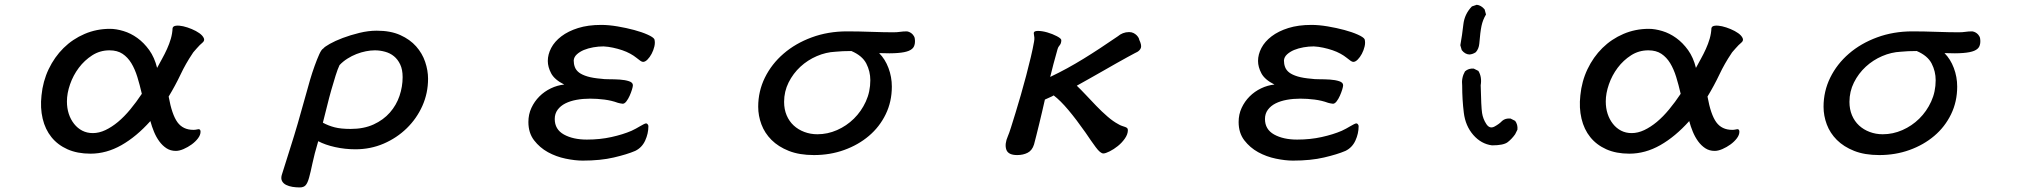

<svg xmlns="http://www.w3.org/2000/svg" viewBox="-20 -613 8540 811"><path d="M643.6 -326.2Q653.3 -344.7 664.6 -364.7Q675.8 -384.8 685.5 -406.2Q695.3 -427.7 701.7 -449.7Q708 -471.7 709 -494.1Q710.9 -502.9 723.6 -504.4Q736.3 -505.9 753.9 -502Q771.5 -498 790 -490.2Q808.6 -482.4 822.3 -472.7Q835.9 -462.9 840.8 -452.1Q845.7 -441.4 835 -432.6Q830.1 -428.7 823.7 -422.4Q817.4 -416 811.5 -409.2Q805.7 -402.3 800.3 -396.5Q794.9 -390.6 793 -386.7Q764.6 -344.7 742.7 -298.3Q720.7 -252 692.4 -205.1Q706.1 -128.9 729.5 -96.7Q752.9 -64.5 796.9 -64.5Q804.7 -64.5 810.5 -65.9Q816.4 -67.4 818.4 -67.4Q827.1 -67.4 827.1 -56.6Q827.1 -43 816.4 -28.8Q805.7 -14.6 789.6 -2.9Q773.4 8.8 755.4 16.6Q737.3 24.4 722.7 24.4Q700.2 24.4 683.1 13.2Q666 2 652.8 -16.1Q639.6 -34.2 630.4 -56.6Q621.1 -79.1 615.2 -101.6Q556.6 -36.1 493.2 0Q429.7 36.1 362.3 36.1Q306.6 36.1 265.1 17.6Q223.6 -1 197.3 -33.7Q170.9 -66.4 160.2 -111.8Q149.4 -157.2 155.3 -210Q161.1 -269.5 185.5 -320.8Q210 -372.1 248.5 -410.2Q287.1 -448.2 337.4 -469.7Q387.7 -491.2 444.3 -491.2Q470.7 -491.2 501.5 -481.9Q532.2 -472.7 560.1 -452.6Q587.9 -432.6 610.4 -401.4Q632.8 -370.1 643.6 -326.2ZM579.1 -216.8Q570.3 -254.9 560.1 -288.1Q549.8 -321.3 534.7 -346.2Q519.5 -371.1 497.6 -385.7Q475.6 -400.4 442.4 -400.4Q402.3 -400.4 369.6 -379.4Q336.9 -358.4 313 -326.7Q289.1 -294.9 275.9 -256.8Q262.7 -218.8 262.7 -184.6Q262.7 -156.2 270.5 -132.3Q278.3 -108.4 293 -89.8Q307.6 -71.3 327.6 -61Q347.7 -50.8 372.1 -50.8Q398.4 -50.8 425.3 -63.5Q452.1 -76.2 478.5 -98.1Q504.9 -120.1 530.3 -150.9Q555.7 -181.6 579.1 -216.8Z M1169.9 127Q1181.6 87.9 1208.5 4.4Q1235.4 -79.1 1273.4 -217.8Q1280.3 -244.1 1289.6 -275.4Q1298.8 -306.6 1309.1 -335Q1319.3 -363.3 1328.6 -383.8Q1337.9 -404.3 1345.7 -408.2Q1350.6 -415 1373 -427.7Q1395.5 -440.4 1427.7 -452.6Q1460 -464.8 1498 -474.1Q1536.1 -483.4 1571.3 -483.4Q1629.9 -483.4 1670.9 -464.8Q1711.9 -446.3 1737.8 -417Q1763.7 -387.7 1775.9 -351.6Q1788.1 -315.4 1788.1 -280.3Q1788.1 -219.7 1764.2 -166Q1740.2 -112.3 1698.2 -71.3Q1656.2 -30.3 1600.6 -6.3Q1544.9 17.6 1481.4 17.6Q1437.5 17.6 1395.5 8.3Q1353.5 -1 1324.2 -16.6Q1307.6 39.1 1299.8 76.7Q1292 114.3 1285.6 137.2Q1279.3 160.2 1271 169.4Q1262.7 178.7 1246.1 178.7Q1230.5 178.7 1215.3 176.3Q1200.2 173.8 1188.5 168Q1176.8 162.1 1171.4 151.9Q1166 141.6 1169.9 127ZM1414.1 -337.9Q1406.2 -321.3 1397.5 -293.5Q1388.7 -265.6 1379.4 -232.9Q1370.1 -200.2 1361.3 -164.1Q1352.5 -127.9 1343.8 -94.7Q1367.2 -82 1393.6 -75.2Q1419.9 -68.4 1460.9 -68.4Q1516.6 -68.4 1558.1 -87.4Q1599.6 -106.4 1627 -137.7Q1654.3 -168.9 1667.5 -208Q1680.7 -247.1 1680.7 -287.1Q1680.7 -319.3 1670.4 -340.8Q1660.2 -362.3 1644 -375.5Q1627.9 -388.7 1606.4 -394.5Q1585 -400.4 1563.5 -400.4Q1545.9 -400.4 1525.9 -396.5Q1505.9 -392.6 1485.8 -384.8Q1465.8 -377 1447.3 -365.2Q1428.7 -353.5 1414.1 -337.9Z M2744.1 -447.3Q2748 -433.6 2744.1 -417Q2740.2 -400.4 2732.4 -385.7Q2724.6 -371.1 2714.8 -361.3Q2705.1 -351.6 2696.3 -351.6Q2691.4 -351.6 2684.6 -356.4Q2677.7 -361.3 2668 -369.1Q2657.2 -377.9 2642.1 -386.2Q2627 -394.5 2608.4 -400.9Q2589.8 -407.2 2569.3 -411.6Q2548.8 -416 2529.3 -417Q2507.8 -417 2485.8 -413.1Q2463.9 -409.2 2446.3 -401.9Q2428.7 -394.5 2416.5 -383.3Q2404.3 -372.1 2403.3 -357.4Q2403.3 -342.8 2408.2 -329.6Q2413.1 -316.4 2425.8 -306.6Q2438.5 -296.9 2461.4 -290Q2484.4 -283.2 2519.5 -280.3Q2531.2 -278.3 2553.2 -278.3Q2575.2 -278.3 2597.7 -276.9Q2620.1 -275.4 2636.7 -270Q2653.3 -264.6 2653.3 -252.9Q2653.3 -247.1 2649.4 -234.4Q2645.5 -221.7 2639.6 -208.5Q2633.8 -195.3 2626 -185.1Q2618.2 -174.8 2610.4 -174.8Q2607.4 -174.8 2600.1 -176.3Q2592.8 -177.7 2589.8 -178.7Q2563.5 -188.5 2532.7 -192.4Q2502 -196.3 2472.7 -196.3Q2442.4 -196.3 2415.5 -191.4Q2388.7 -186.5 2368.2 -176.3Q2347.7 -166 2335.4 -149.4Q2323.2 -132.8 2323.2 -110.4Q2323.2 -66.4 2361.8 -44.9Q2400.4 -23.4 2459 -23.4Q2514.6 -23.4 2563 -34.2Q2611.3 -44.9 2647.5 -60.5Q2656.2 -64.5 2666 -69.8Q2675.8 -75.2 2684.1 -80.1Q2692.4 -85 2699.2 -88.4Q2706.1 -91.8 2709 -91.8Q2712.9 -91.8 2715.8 -87.9Q2718.8 -84 2718.8 -80.1Q2718.8 -48.8 2705.1 -19Q2691.4 10.7 2663.1 24.4Q2628.9 39.1 2572.8 52.2Q2516.6 65.4 2441.4 65.4Q2409.2 65.4 2369.1 57.1Q2329.1 48.8 2294.4 29.8Q2259.8 10.7 2235.8 -20.5Q2211.9 -51.8 2211.9 -97.7Q2211.9 -129.9 2224.6 -157.2Q2237.3 -184.6 2258.3 -205.6Q2279.3 -226.6 2306.6 -239.7Q2334 -252.9 2363.3 -255.9Q2322.3 -276.4 2308.1 -303.2Q2293.9 -330.1 2293.9 -355.5Q2293.9 -382.8 2308.1 -410.2Q2322.3 -437.5 2351.1 -459.5Q2379.9 -481.4 2421.9 -494.6Q2463.9 -507.8 2519.5 -507.8Q2550.8 -507.8 2588.4 -501.5Q2626 -495.1 2658.7 -486.3Q2691.4 -477.5 2715.3 -466.8Q2739.3 -456.1 2744.1 -447.3Z M3693.4 -388.7Q3718.8 -363.3 3732.9 -325.7Q3747.1 -288.1 3747.1 -247.1Q3747.1 -183.6 3721.2 -130.4Q3695.3 -77.1 3650.4 -39.1Q3605.5 -1 3545.9 20.5Q3486.3 42 3418 42Q3356.4 42 3312 24.4Q3267.6 6.8 3238.8 -22Q3210 -50.8 3196.3 -87.4Q3182.6 -124 3182.6 -162.1Q3182.6 -227.5 3210.9 -285.2Q3239.3 -342.8 3289.6 -386.2Q3339.8 -429.7 3408.7 -455.1Q3477.5 -480.5 3557.6 -480.5Q3581.1 -480.5 3607.9 -480Q3634.8 -479.5 3660.6 -478.5Q3686.5 -477.5 3710.4 -477.1Q3734.4 -476.6 3752.9 -476.6Q3769.5 -476.6 3781.7 -478.5Q3793.9 -480.5 3811.5 -480.5Q3813.5 -480.5 3818.8 -478.5Q3824.2 -476.6 3830.1 -472.2Q3835.9 -467.8 3840.3 -460.4Q3844.7 -453.1 3844.7 -443.4Q3845.7 -427.7 3840.3 -416.5Q3835 -405.3 3818.8 -398.4Q3802.7 -391.6 3772.5 -389.2Q3742.2 -386.7 3693.4 -388.7ZM3576.2 -397.5Q3538.1 -397.5 3508.8 -394.5Q3468.8 -392.6 3430.2 -376Q3391.6 -359.4 3360.8 -331.1Q3330.1 -302.7 3311 -264.6Q3292 -226.6 3292 -182.6Q3292 -151.4 3302.7 -126Q3313.5 -100.6 3332.5 -83Q3351.6 -65.4 3377.4 -55.7Q3403.3 -45.9 3432.6 -45.9Q3475.6 -45.9 3515.6 -63.5Q3555.7 -81.1 3586.9 -111.8Q3618.2 -142.6 3637.2 -184.1Q3656.2 -225.6 3656.2 -274.4Q3656.2 -311.5 3639.2 -344.7Q3622.1 -377.9 3576.2 -397.5Z M4346.7 -471.7Q4345.7 -482.4 4363.8 -482.4Q4381.8 -482.4 4403.8 -476.1Q4425.8 -469.7 4444.3 -460Q4462.9 -450.2 4462.9 -443.4Q4462.9 -429.7 4456.1 -421.9Q4449.2 -414.1 4447.3 -406.2Q4436.5 -368.2 4429.7 -342.3Q4422.9 -316.4 4416 -288.1Q4453.1 -305.7 4487.8 -324.7Q4522.5 -343.8 4556.6 -364.7Q4590.8 -385.7 4626.5 -409.2Q4662.1 -432.6 4702.1 -460Q4710.9 -467.8 4723.1 -472.7Q4735.4 -477.5 4749 -477.5Q4759.8 -477.5 4767.6 -473.6Q4775.4 -469.7 4780.8 -464.4Q4786.1 -459 4789.1 -453.6Q4792 -448.2 4792 -445.3Q4802.7 -422.9 4799.3 -411.6Q4795.9 -400.4 4782.2 -392.6Q4785.2 -394.5 4773.9 -388.7Q4762.7 -382.8 4742.2 -371.6Q4721.7 -360.4 4694.8 -345.2Q4668 -330.1 4639.2 -313.5Q4610.4 -296.9 4581.5 -280.8Q4552.7 -264.6 4528.3 -251Q4543.9 -236.3 4565.4 -213.4Q4586.9 -190.4 4610.4 -166Q4633.8 -141.6 4658.2 -120.6Q4682.6 -99.6 4703.1 -88.9Q4710.9 -84 4718.3 -81.5Q4725.6 -79.1 4731.4 -77.1Q4737.3 -75.2 4740.7 -72.3Q4744.1 -69.3 4744.1 -63.5Q4744.1 -45.9 4731.4 -27.8Q4718.8 -9.8 4701.7 3.9Q4684.6 17.6 4667 26.4Q4649.4 35.2 4640.6 35.2Q4627.9 35.2 4608.4 8.8Q4588.9 -17.6 4565.4 -52.7Q4526.4 -108.4 4492.7 -148.4Q4459 -188.5 4430.7 -210Q4424.8 -206.1 4414.1 -201.7Q4403.3 -197.3 4393.6 -192.4Q4388.7 -169.9 4382.3 -143.1Q4376 -116.2 4369.6 -89.8Q4363.3 -63.5 4357.4 -40.5Q4351.6 -17.6 4347.7 -2.9Q4339.8 22.5 4320.8 32.2Q4301.8 42 4276.4 42Q4238.3 42 4230.5 18.6Q4222.7 -4.9 4237.3 -38.1Q4242.2 -48.8 4250.5 -75.2Q4258.8 -101.6 4269.5 -136.2Q4280.3 -170.9 4292 -211.9Q4303.7 -252.9 4314.5 -293.5Q4325.2 -334 4334 -371.1Q4342.8 -408.2 4347.7 -436.5Q4349.6 -446.3 4349.1 -454.1Q4348.6 -461.9 4346.7 -471.7Z M5744.1 -447.3Q5748 -433.6 5744.1 -417Q5740.2 -400.4 5732.4 -385.7Q5724.6 -371.1 5714.8 -361.3Q5705.1 -351.6 5696.3 -351.6Q5691.4 -351.6 5684.6 -356.4Q5677.7 -361.3 5668 -369.1Q5657.2 -377.9 5642.1 -386.2Q5627 -394.5 5608.4 -400.9Q5589.8 -407.2 5569.3 -411.6Q5548.8 -416 5529.3 -417Q5507.8 -417 5485.8 -413.1Q5463.9 -409.2 5446.3 -401.9Q5428.7 -394.5 5416.5 -383.3Q5404.3 -372.1 5403.3 -357.4Q5403.3 -342.8 5408.2 -329.6Q5413.1 -316.4 5425.8 -306.6Q5438.5 -296.9 5461.4 -290Q5484.4 -283.2 5519.5 -280.3Q5531.2 -278.3 5553.2 -278.3Q5575.2 -278.3 5597.7 -276.9Q5620.1 -275.4 5636.7 -270Q5653.3 -264.6 5653.3 -252.9Q5653.3 -247.1 5649.4 -234.4Q5645.5 -221.7 5639.6 -208.5Q5633.8 -195.3 5626 -185.1Q5618.2 -174.8 5610.4 -174.8Q5607.4 -174.8 5600.1 -176.3Q5592.8 -177.7 5589.8 -178.7Q5563.5 -188.5 5532.7 -192.4Q5502 -196.3 5472.7 -196.3Q5442.4 -196.3 5415.5 -191.4Q5388.7 -186.5 5368.2 -176.3Q5347.7 -166 5335.4 -149.4Q5323.2 -132.8 5323.2 -110.4Q5323.2 -66.4 5361.8 -44.9Q5400.4 -23.4 5459 -23.4Q5514.6 -23.4 5563 -34.2Q5611.3 -44.9 5647.5 -60.5Q5656.2 -64.5 5666 -69.8Q5675.8 -75.2 5684.1 -80.1Q5692.4 -85 5699.2 -88.4Q5706.1 -91.8 5709 -91.8Q5712.9 -91.8 5715.8 -87.9Q5718.8 -84 5718.8 -80.1Q5718.8 -48.8 5705.1 -19Q5691.4 10.7 5663.1 24.4Q5628.9 39.1 5572.8 52.2Q5516.6 65.4 5441.4 65.4Q5409.2 65.4 5369.1 57.1Q5329.1 48.8 5294.4 29.8Q5259.8 10.7 5235.8 -20.5Q5211.9 -51.8 5211.9 -97.7Q5211.9 -129.9 5224.6 -157.2Q5237.3 -184.6 5258.3 -205.6Q5279.3 -226.6 5306.6 -239.7Q5334 -252.9 5363.3 -255.9Q5322.3 -276.4 5308.1 -303.2Q5293.9 -330.1 5293.9 -355.5Q5293.9 -382.8 5308.1 -410.2Q5322.3 -437.5 5351.1 -459.5Q5379.9 -481.4 5421.9 -494.6Q5463.9 -507.8 5519.5 -507.8Q5550.8 -507.8 5588.4 -501.5Q5626 -495.1 5658.7 -486.3Q5691.4 -477.5 5715.3 -466.8Q5739.3 -456.1 5744.1 -447.3Z M6282.2 1Q6236.3 -4.9 6203.1 -43Q6169.9 -81.1 6163.1 -136.7Q6156.2 -192.4 6156.2 -251Q6152.3 -284.2 6168 -311.5Q6183.6 -325.2 6205.1 -323.2L6224.6 -313.5Q6240.2 -288.1 6234.4 -252.9Q6236.3 -161.1 6240.2 -135.7Q6244.1 -110.4 6258.3 -88.9Q6272.5 -67.4 6293 -78.6Q6313.5 -89.8 6325.2 -102.5Q6338.9 -114.3 6360.4 -112.3L6379.9 -102.5Q6391.6 -86.9 6389.6 -65.4L6379.9 -45.9Q6366.2 -26.4 6348.6 -12.7Q6331.1 1 6282.2 1ZM6213.9 -392.6Q6201.2 -383.8 6186.5 -382.8Q6168 -383.8 6154.3 -401.4L6148.4 -421.9Q6156.2 -464.8 6161.1 -509.3Q6166 -553.7 6197.3 -585.9L6217.8 -592.8Q6236.3 -590.8 6251 -573.2L6256.8 -551.8Q6243.2 -529.3 6237.8 -503.4Q6232.4 -477.5 6228.5 -428.7Q6226.6 -407.2 6213.9 -392.6Z M7143.6 -326.2Q7153.3 -344.7 7164.6 -364.7Q7175.8 -384.8 7185.5 -406.2Q7195.3 -427.7 7201.7 -449.7Q7208 -471.7 7209 -494.1Q7210.9 -502.9 7223.6 -504.4Q7236.3 -505.9 7253.9 -502Q7271.5 -498 7290 -490.2Q7308.6 -482.4 7322.3 -472.7Q7335.9 -462.9 7340.8 -452.1Q7345.7 -441.4 7335 -432.6Q7330.1 -428.7 7323.7 -422.4Q7317.4 -416 7311.5 -409.2Q7305.7 -402.3 7300.3 -396.5Q7294.9 -390.6 7293 -386.7Q7264.6 -344.7 7242.7 -298.3Q7220.7 -252 7192.4 -205.1Q7206.1 -128.9 7229.5 -96.7Q7252.9 -64.5 7296.9 -64.5Q7304.7 -64.5 7310.5 -65.9Q7316.4 -67.4 7318.4 -67.4Q7327.1 -67.4 7327.1 -56.6Q7327.1 -43 7316.4 -28.8Q7305.7 -14.6 7289.6 -2.9Q7273.4 8.8 7255.4 16.6Q7237.3 24.4 7222.7 24.4Q7200.2 24.4 7183.1 13.2Q7166 2 7152.8 -16.1Q7139.6 -34.2 7130.4 -56.6Q7121.1 -79.1 7115.2 -101.6Q7056.6 -36.1 6993.2 0Q6929.7 36.1 6862.3 36.1Q6806.6 36.1 6765.1 17.6Q6723.6 -1 6697.3 -33.7Q6670.9 -66.4 6660.2 -111.8Q6649.4 -157.2 6655.3 -210Q6661.1 -269.5 6685.5 -320.8Q6710 -372.1 6748.5 -410.2Q6787.1 -448.2 6837.4 -469.7Q6887.7 -491.2 6944.3 -491.2Q6970.7 -491.2 7001.5 -481.9Q7032.2 -472.7 7060.1 -452.6Q7087.9 -432.6 7110.4 -401.4Q7132.8 -370.1 7143.6 -326.2ZM7079.1 -216.8Q7070.3 -254.9 7060.1 -288.1Q7049.8 -321.3 7034.7 -346.2Q7019.5 -371.1 6997.6 -385.7Q6975.6 -400.4 6942.4 -400.4Q6902.3 -400.4 6869.6 -379.4Q6836.9 -358.4 6813 -326.7Q6789.1 -294.9 6775.9 -256.8Q6762.7 -218.8 6762.7 -184.6Q6762.7 -156.2 6770.5 -132.3Q6778.3 -108.4 6793 -89.8Q6807.6 -71.3 6827.6 -61Q6847.7 -50.8 6872.1 -50.8Q6898.4 -50.8 6925.3 -63.5Q6952.1 -76.2 6978.5 -98.1Q7004.9 -120.1 7030.3 -150.9Q7055.7 -181.6 7079.1 -216.8Z M8193.4 -388.7Q8218.8 -363.3 8232.9 -325.7Q8247.1 -288.1 8247.1 -247.1Q8247.1 -183.6 8221.2 -130.4Q8195.3 -77.1 8150.4 -39.1Q8105.5 -1 8045.9 20.5Q7986.3 42 7918 42Q7856.4 42 7812 24.4Q7767.6 6.8 7738.8 -22Q7710 -50.8 7696.3 -87.4Q7682.6 -124 7682.6 -162.1Q7682.6 -227.5 7710.9 -285.2Q7739.3 -342.8 7789.6 -386.2Q7839.8 -429.7 7908.7 -455.1Q7977.5 -480.5 8057.6 -480.5Q8081.1 -480.5 8107.9 -480Q8134.8 -479.5 8160.6 -478.5Q8186.5 -477.5 8210.4 -477.1Q8234.4 -476.6 8252.9 -476.6Q8269.5 -476.6 8281.7 -478.5Q8293.9 -480.5 8311.5 -480.5Q8313.5 -480.5 8318.8 -478.5Q8324.2 -476.6 8330.1 -472.2Q8335.9 -467.8 8340.3 -460.4Q8344.7 -453.1 8344.7 -443.4Q8345.7 -427.7 8340.3 -416.5Q8335 -405.3 8318.8 -398.4Q8302.7 -391.6 8272.5 -389.2Q8242.2 -386.7 8193.4 -388.7ZM8076.2 -397.5Q8038.1 -397.5 8008.8 -394.5Q7968.8 -392.6 7930.2 -376Q7891.6 -359.4 7860.8 -331.1Q7830.1 -302.7 7811 -264.6Q7792 -226.6 7792 -182.6Q7792 -151.4 7802.7 -126Q7813.5 -100.6 7832.5 -83Q7851.6 -65.4 7877.4 -55.7Q7903.3 -45.9 7932.6 -45.9Q7975.6 -45.9 8015.6 -63.5Q8055.7 -81.1 8086.9 -111.8Q8118.2 -142.6 8137.2 -184.1Q8156.2 -225.6 8156.2 -274.4Q8156.2 -311.5 8139.2 -344.7Q8122.1 -377.9 8076.2 -397.5Z"/></svg>

Font: JasonHandwriting4
Style: Regular
Weight: 400
Version: Version 1.01.21